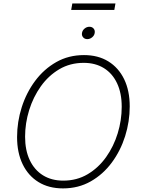

<svg xmlns="http://www.w3.org/2000/svg" viewBox="-20 -1046 793 1076"><path d="M333 9.8Q253.4 9.8 195.8 -25.6Q138.2 -61 106.9 -125.7Q75.7 -190.4 75.7 -277.8Q75.7 -363.3 101.8 -445.1Q127.9 -526.9 177 -592.8Q226.1 -658.7 295.2 -698Q364.3 -737.3 450.7 -737.3Q529.8 -737.3 587.2 -701.9Q644.5 -666.5 675.8 -602.1Q707 -537.6 707 -449.7Q707 -364.7 681.2 -282.7Q655.3 -200.7 606.4 -134.8Q557.6 -68.8 488.5 -29.5Q419.4 9.8 333 9.8ZM334.5 -33.7Q410.6 -33.7 471.2 -69.6Q531.7 -105.5 574.5 -165.5Q617.2 -225.6 639.6 -298.8Q662.1 -372.1 662.1 -447.8Q662.1 -523.9 636.2 -579.1Q610.4 -634.3 562.5 -664.1Q514.6 -693.8 449.2 -693.8Q373 -693.8 312.3 -658Q251.5 -622.1 208.7 -562Q166 -502 143.3 -428.5Q120.6 -355 120.6 -279.8Q120.6 -204.1 146.7 -148.7Q172.9 -93.3 220.9 -63.5Q269 -33.7 334.5 -33.7ZM469.2 -826.7Q454.6 -826.7 445.8 -836.9Q437 -847.2 439.5 -861.3Q441.9 -876 454.1 -886Q466.3 -896 481 -896Q496.1 -896 504.6 -886Q513.2 -876 510.7 -861.3Q508.8 -847.2 496.3 -836.9Q483.9 -826.7 469.2 -826.7ZM627 -1026.4 620.6 -990.2H378.9L385.3 -1026.4Z"/></svg>

Font: Inter ExtraLight
Style: Italic
Weight: 250
Italic angle: -9.3988°
Designer: Rasmus Andersson
Foundry: rsms
Version: Version 4.001;git-66647c0bb